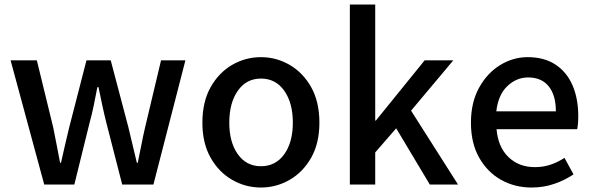

<svg xmlns="http://www.w3.org/2000/svg" viewBox="-20 -817 2622 850"><path d="M175.8 0 26.9 -549.8H143.1L215.8 -252Q224.1 -212.4 231.2 -173.6Q238.3 -134.8 246.1 -96.2H250Q258.8 -134.8 267.6 -173.8Q276.4 -212.9 286.1 -252L362.8 -549.8H470.2L548.8 -252Q558.6 -212.4 567.4 -173.6Q576.2 -134.8 585.9 -96.2H589.8Q598.1 -134.8 605.5 -173.6Q612.8 -212.4 622.1 -252L692.9 -549.8H800.8L659.2 0H521L451.2 -272Q441.4 -311 433.1 -349.6Q424.8 -388.2 416 -431.2H411.1Q402.8 -388.2 394.8 -349.1Q386.7 -310.1 376 -271L309.1 0Z M1135.3 13.2Q1066.9 13.2 1007.8 -20.8Q948.7 -54.7 912.4 -118.9Q876 -183.1 876 -273.9Q876 -366.2 912.4 -430.9Q948.7 -495.6 1007.8 -529.8Q1066.9 -564 1135.3 -564Q1203.1 -564 1262.2 -529.8Q1321.3 -495.6 1357.7 -430.9Q1394 -366.2 1394 -273.9Q1394 -183.1 1357.7 -118.9Q1321.3 -54.7 1262.2 -20.8Q1203.1 13.2 1135.3 13.2ZM1135.3 -81.1Q1200.2 -81.1 1238.3 -134Q1276.4 -187 1276.4 -273.9Q1276.4 -361.8 1238.3 -415.5Q1200.2 -469.2 1135.3 -469.2Q1070.8 -469.2 1033 -415.5Q995.1 -361.8 995.1 -273.9Q995.1 -187 1033 -134Q1070.8 -81.1 1135.3 -81.1Z M1528.8 0V-796.9H1641.1V-283.2H1644L1859.9 -549.8H1986.8L1799.8 -327.1L2007.8 0H1882.8L1733.9 -249L1641.1 -142.1V0Z M2333 13.2Q2258.8 13.2 2198 -21Q2137.2 -55.2 2101.1 -119.4Q2064.9 -183.6 2064.9 -273.9Q2064.9 -363.3 2100.8 -428.5Q2136.7 -493.7 2194.1 -528.8Q2251.5 -564 2315.9 -564Q2389.2 -564 2439 -531.2Q2488.8 -498.5 2514.4 -439.7Q2540 -380.9 2540 -303.2Q2540 -266.6 2535.2 -245.1H2178.2Q2185.1 -166 2231 -121.6Q2276.9 -77.1 2348.1 -77.1Q2384.8 -77.1 2417 -87.9Q2449.2 -98.6 2479 -118.2L2519 -44.9Q2481 -19.5 2434.1 -3.2Q2387.2 13.2 2333 13.2ZM2177.2 -324.2H2440.9Q2440.9 -395 2409.4 -434.6Q2377.9 -474.1 2317.9 -474.1Q2266.1 -474.1 2225.8 -435.5Q2185.5 -397 2177.2 -324.2Z"/></svg>

Font: `nÑOS CN Medium
Style: Regular
Weight: 500
Designer: Ryoko NISHIZUKA ?XZm?[P (kana & ideographs); Paul D. Hunt (Latin, Greek & Cyrillic); Wenlong ZHANG _ e??? (bopomofo); Sa
Foundry: Adobe Systems Incorporated
Version: Version 1.004 June 21, 2023